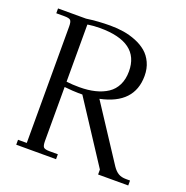

<svg xmlns="http://www.w3.org/2000/svg" viewBox="-127 -829 919 947"><g transform="rotate(20 332.5 -355.5)"><path d="M22 -676.8V-702.1H168.9Q230.5 -710.9 293.9 -710.9Q330.6 -710.9 364 -705.6Q397.5 -700.2 429.7 -687.3Q461.9 -674.3 485.4 -654.5Q508.8 -634.8 522.9 -604.2Q537.1 -573.7 537.1 -535.2Q537.1 -388.7 366.2 -353L554.2 -65.9Q568.4 -44.9 584.5 -35.4Q600.6 -25.9 625 -25.9H646V0H487.8V-25.9L279.8 -344.2H257.8Q232.9 -344.2 185.1 -349.1V-65.9Q185.1 -41 192.1 -33.4Q199.2 -25.9 224.1 -25.9H267.1V0H58.1V-25.9H104V-637.2Q104 -662.1 96.9 -669.4Q89.8 -676.8 64.9 -676.8ZM185.1 -377Q216.8 -373 252.9 -373Q298.8 -373 335.4 -382.1Q372.1 -391.1 399.7 -409.4Q427.2 -427.7 442.1 -458.3Q457 -488.8 457 -529.8Q457 -682.1 250 -682.1Q233.9 -682.1 217.8 -680.9Q201.7 -679.7 193.4 -678.2L185.1 -676.8Z"/></g></svg>

Font: Dihjauti S
Style: Regular
Weight: 400
Designer: T. Christopher White
Version: Version 3.0.0